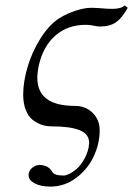

<svg xmlns="http://www.w3.org/2000/svg" viewBox="-20 -462 493 711"><path d="M170.9 5.9Q151.4 5.9 134 0Q116.7 -5.9 100.8 -18.3Q85 -30.8 75.4 -54.9Q65.9 -79.1 65.9 -111.8Q65.9 -159.7 82.5 -215.3Q99.1 -271 130.6 -320.8Q162.1 -370.6 200.2 -395Q229 -412.6 261.5 -422.9Q293.9 -433.1 316.9 -433.1Q336.9 -433.1 356.9 -431.2Q377 -429.2 397 -429.2Q428.2 -429.2 441.9 -441.9L453.1 -433.1Q432.6 -396 409.9 -379.9Q387.2 -363.8 350.1 -363.8Q340.8 -363.8 326.4 -366.9Q312 -370.1 297.9 -370.1Q231.4 -370.1 186 -331.1Q140.6 -292 124 -221.2Q118.2 -193.8 118.2 -173.8Q118.2 -69.8 257.8 -69.8Q296.9 -69.8 323 -44.2Q349.1 -18.6 349.1 20Q349.1 70.8 326.4 118.4Q303.7 166 261 197.5Q218.3 229 167 229Q130.9 229 108.4 217Q85.9 205.1 85.9 188V182.1Q89.4 166.5 101.3 157.7Q113.3 148.9 126 148.9Q143.1 148.9 155.8 156.2Q168.5 163.6 173.8 174.8Q181.2 188 215.8 188Q224.6 188 237.3 181.6Q250 175.3 263.7 163.6Q277.3 151.9 289.8 131.1Q302.2 110.4 308.1 85Q310.1 71.3 310.1 66.9Q310.1 34.7 275.4 20.3Q240.7 5.9 170.9 5.9Z"/></svg>

Font: Common Serif Medium
Style: Italic
Weight: 500
Italic angle: -12°
Designer: Philipp H. Poll, Khaled Hosny
Foundry: Stefan Peev, Context Ltd.
Version: Version 1.026